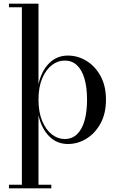

<svg xmlns="http://www.w3.org/2000/svg" viewBox="-20 -770 636 1040"><path d="M28.5 250V230.5H98.5V-730.5H28.5V-750H188.5V-314Q204.5 -385.5 246 -427.2Q287.5 -469 348 -469Q401 -469 448 -440.5Q495 -412 524.5 -358.5Q554 -305 554 -230Q554 -155 524.5 -101.2Q495 -47.5 448 -18.8Q401 10 348 10Q287.5 10 246 -32.2Q204.5 -74.5 188.5 -145.5V230.5H258V250ZM330.5 -17Q369.5 -17 396.5 -42.2Q423.5 -67.5 437.5 -115.2Q451.5 -163 451.5 -230Q451.5 -297 437.5 -344.5Q423.5 -392 396.5 -417Q369.5 -442 330.5 -442Q293 -442 260.8 -417.2Q228.5 -392.5 208.5 -345Q188.5 -297.5 188.5 -230Q188.5 -162.5 208.5 -114.8Q228.5 -67 260.8 -42Q293 -17 330.5 -17Z"/></svg>

Font: Bodoni Moda
Style: Regular
Weight: 400
Designer: Owen Earl
Foundry: indestructible type
Version: Version 2.005